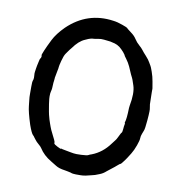

<svg xmlns="http://www.w3.org/2000/svg" viewBox="-73 -654 693 755"><g transform="rotate(10 273.5 -276.5)"><path d="M137 -525Q215 -600 320 -585Q337 -583 357.5 -575.5Q378 -568 378.5 -566.5Q379 -565 383 -562Q387 -559 389.5 -557Q392 -555 396 -552Q410 -542 418 -529.5Q426 -517 436.5 -508Q447 -499 452.5 -491.5Q458 -484 470 -471Q482 -458 487.5 -447.5Q493 -437 494.5 -435.5Q496 -434 503 -414.5Q510 -395 513 -376Q516 -357 517 -352.5Q518 -348 517.5 -343.5Q517 -339 517.5 -333.5Q518 -328 518 -309.5Q518 -291 518.5 -286.5Q519 -282 520 -277Q521 -272 521.5 -266.5Q522 -261 521 -243Q520 -225 519.5 -223Q519 -221 518.5 -213.5Q518 -206 516.5 -195Q515 -184 513 -180Q511 -176 510.5 -173.5Q510 -171 508 -167Q504 -157 504 -148.5Q504 -140 496.5 -119Q489 -98 480 -83.5Q471 -69 468 -64.5Q465 -60 461.5 -55Q458 -50 452 -42.5Q446 -35 445 -35.5Q444 -36 440.5 -33Q437 -30 435 -28.5Q433 -27 425 -20Q417 -13 411 -9Q405 -5 397 2Q385 13 371.5 18Q358 23 354.5 24.5Q351 26 341 28Q314 35 308 35Q302 35 297.5 35.5Q293 36 279 35.5Q265 35 262 33.5Q259 32 253.5 31Q248 30 244 29Q240 28 233 27Q210 24 197 15.5Q184 7 175 2Q144 -16 127 -43Q124 -48 114.5 -56Q105 -64 100 -71Q95 -78 94.5 -78Q94 -78 92 -81.5Q90 -85 87 -87Q80 -94 69 -125Q53 -175 51 -197Q49 -219 48 -224.5Q47 -230 47 -247Q47 -264 47 -274.5Q47 -285 47.5 -291Q48 -297 48.5 -297Q49 -297 50.5 -303Q52 -309 51 -318.5Q50 -328 51 -333.5Q52 -339 53 -347.5Q54 -356 55 -359Q56 -362 58.5 -375Q61 -388 63 -389.5Q65 -391 66 -396Q67 -401 65.5 -402Q64 -403 72 -422Q80 -441 93.5 -468Q107 -495 137 -525ZM223 -492Q199 -482 177 -451Q174 -447 170.5 -443Q167 -439 164 -434Q161 -429 157 -424Q151 -415 145.5 -394Q140 -373 140 -368.5Q140 -364 137.5 -353Q135 -342 134.5 -337Q134 -332 133 -329Q132 -326 132 -320.5Q132 -315 131 -311Q130 -307 129.5 -293Q129 -279 128 -275.5Q127 -272 126.5 -269Q126 -266 125 -261Q124 -248 125 -238.5Q126 -229 127.5 -218.5Q129 -208 130.5 -200.5Q132 -193 132.5 -189Q133 -185 135 -177Q137 -169 140 -158.5Q143 -148 145 -143.5Q147 -139 149.5 -131Q152 -123 163 -101.5Q174 -80 174.5 -77Q175 -74 175 -73.5Q175 -73 175 -70Q176 -66 190 -59Q204 -52 204 -53.5Q204 -55 205 -54.5Q206 -54 207 -54Q208 -54 208.5 -53.5Q209 -53 213 -52.5Q217 -52 228.5 -49.5Q240 -47 244.5 -46.5Q249 -46 256.5 -44.5Q264 -43 287 -44Q310 -45 315 -48Q320 -51 327 -53Q369 -69 398 -109Q406 -120 409.5 -124Q413 -128 417 -136.5Q421 -145 422 -146.5Q423 -148 424.5 -151.5Q426 -155 428.5 -157.5Q431 -160 432 -173Q433 -186 434 -189Q435 -192 435 -195L434 -197Q433 -197 434 -200Q439 -214 440 -258L441 -267Q451 -319 441.5 -348Q432 -377 431 -377L425 -389L412 -419Q405 -434 395.5 -446.5Q386 -459 387 -459Q388 -459 383.5 -464.5Q379 -470 379 -470.5Q379 -471 370 -480Q354 -497 329 -501Q326 -502 323 -502.5Q320 -503 314.5 -503.5Q309 -504 296.5 -505.5Q284 -507 272.5 -504.5Q261 -502 256.5 -502Q252 -502 249.5 -501.5Q247 -501 243 -500Q239 -499 235.5 -497.5Q232 -496 223 -492Z"/></g></svg>

Font: TT2020 Style E
Style: Regular
Weight: 400
Version: Version 00.2